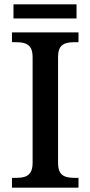

<svg xmlns="http://www.w3.org/2000/svg" viewBox="-20 -863 416 883"><path d="M35 0V-45H56Q77 -45 93.5 -50Q110 -55 120 -70Q130 -85 130 -115V-599Q130 -630 120 -644.5Q110 -659 93.5 -664Q77 -669 56 -669H35V-714H341V-669H320Q300 -669 283 -664Q266 -659 256.5 -644.5Q247 -630 247 -599V-115Q247 -85 256.5 -70Q266 -55 283 -50Q300 -45 320 -45H341V0ZM42 -778V-843H332V-778Z"/></svg>

Font: Noto Serif Kannada Medium
Style: Regular
Weight: 500
Version: Version 2.003